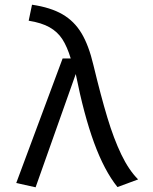

<svg xmlns="http://www.w3.org/2000/svg" viewBox="-20 -791 655 824"><path d="M283.6 -540Q268.2 -590.8 247.7 -622.6Q227.2 -654.4 192.8 -673.8Q158.5 -693.3 103.1 -702.1L117.4 -770.8Q197.4 -759 247.9 -729.7Q298.5 -700.5 329.7 -648.5Q361 -596.4 381 -511.3Q413.3 -377.4 440.8 -286.4Q468.2 -195.4 500.5 -128.2Q532.8 -61 572.8 -21L484.1 11.8Q427.7 -58.5 383.8 -178.2Q340 -297.9 305.1 -473.3L132.8 12.8L49.7 -5.6L248.7 -540Z"/></svg>

Font: Fira Code Fixed
Style: Regular
Weight: 400
Monospace: yes
Designer: Carrois Corporate, Edenspiekermann AG, Nikita Prokopov
Foundry: Carrois Corporate, Edenspiekermann AG, Nikita Prokopov
Version: Version 5.002